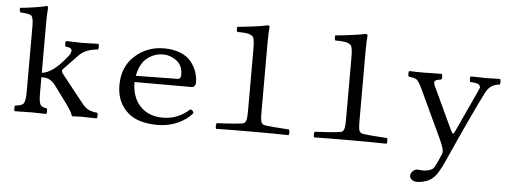

<svg xmlns="http://www.w3.org/2000/svg" viewBox="-56 -857 3312 1249"><g transform="rotate(5 1600.0 -233.0)"><path d="M121 -132V-559Q121 -615 107.5 -627Q94 -639 37 -641Q26 -652 31 -671Q66 -674 124 -682.5Q182 -691 199 -698Q212 -698 212 -688Q208 -648 208 -583V-262Q243 -265 285 -296Q320 -321 374 -388Q379 -395 382.5 -402Q386 -409 388 -419.5Q390 -430 380 -437Q370 -444 348 -445Q343 -450 343 -463.5Q343 -477 348 -482Q360 -482 394.5 -480.5Q429 -479 453 -479Q476 -479 511 -480.5Q546 -482 558 -482Q563 -477 563 -463.5Q563 -450 558 -445Q477 -438 437 -396L342 -297Q338 -293 338 -286Q338 -277 346 -267L493 -82Q514 -57 535 -47.5Q556 -38 589 -35Q594 -30 594 -16.5Q594 -3 589 2Q523 0 489 0Q474 0 430 2Q428 2 426 -3Q420 -27 379 -82L298 -192Q280 -216 252 -228Q239 -233 208 -234V-132Q208 -72 218 -55Q228 -38 260 -35Q264 -30 264 -16Q264 -2 260 2Q174 0 169 0Q138 0 54 2Q50 -2 50 -16Q50 -30 54 -35Q97 -38 109 -54.5Q121 -71 121 -132Z M819 -296 1093 -300Q1103 -300 1108 -308.5Q1113 -317 1113 -326Q1113 -390 1072 -420Q1031 -450 985 -450Q928 -450 881.5 -414Q835 -378 819 -296ZM1191 -109Q1208 -108 1214 -87Q1176 -42 1116 -16Q1056 10 987 10Q846 10 780 -61Q718 -125 718 -226Q718 -347 797.5 -418.5Q877 -490 987 -490Q1048 -490 1093.5 -471.5Q1139 -453 1164 -422Q1189 -391 1201 -356.5Q1213 -322 1213 -284Q1213 -274 1206 -264.5Q1199 -255 1189 -255H814Q814 -176 851 -120Q908 -40 1017 -40Q1116 -40 1191 -109Z M1566 -129V-538Q1566 -607 1553 -618Q1538 -631 1514.5 -634.5Q1491 -638 1452 -638Q1448 -642 1447.5 -653.5Q1447 -665 1448 -671Q1485 -674 1552 -682.5Q1619 -691 1644 -698Q1658 -698 1658 -688Q1654 -648 1654 -583V-129Q1654 -91 1657.5 -75Q1661 -59 1673 -52Q1680 -47 1743 -42Q1806 -37 1842 -35Q1846 -30 1846 -16Q1846 -2 1842 2Q1756 0 1610 0Q1455 0 1370 2Q1366 -2 1366 -16Q1366 -30 1370 -35Q1537 -43 1549 -52Q1559 -60 1562.5 -76.5Q1566 -93 1566 -129Z M2206 -129V-538Q2206 -607 2193 -618Q2178 -631 2154.5 -634.5Q2131 -638 2092 -638Q2088 -642 2087.5 -653.5Q2087 -665 2088 -671Q2125 -674 2192 -682.5Q2259 -691 2284 -698Q2298 -698 2298 -688Q2294 -648 2294 -583V-129Q2294 -91 2297.5 -75Q2301 -59 2313 -52Q2320 -47 2383 -42Q2446 -37 2482 -35Q2486 -30 2486 -16Q2486 -2 2482 2Q2396 0 2250 0Q2095 0 2010 2Q2006 -2 2006 -16Q2006 -30 2010 -35Q2177 -43 2189 -52Q2199 -60 2202.5 -76.5Q2206 -93 2206 -129Z M2834 160Q2820 182 2801 198Q2782 214 2762 220.5Q2742 227 2728 229.5Q2714 232 2703 232Q2681 232 2667 221.5Q2653 211 2653 195Q2653 182 2666 167Q2679 152 2700 152Q2706 152 2715 153.5Q2724 155 2732 155Q2755 155 2777 147.5Q2799 140 2807 126Q2831 79 2849 34Q2858 12 2824 -60L2677 -374Q2655 -420 2641 -431Q2627 -442 2589 -445Q2584 -450 2584 -464Q2584 -478 2589 -482Q2633 -480 2679 -480Q2721 -480 2801 -482Q2805 -478 2805 -464Q2805 -450 2801 -445Q2762 -441 2757.5 -428Q2753 -415 2770 -384L2891 -125Q2902 -102 2907.5 -101.5Q2913 -101 2923 -124L3052 -404Q3058 -414 3055 -421.5Q3052 -429 3047.5 -433.5Q3043 -438 3032 -440.5Q3021 -443 3012 -444Q3003 -445 2990 -445Q2986 -450 2986 -464Q2986 -478 2990 -482Q3050 -480 3089 -480Q3127 -480 3181 -482Q3186 -478 3186 -464Q3186 -450 3181 -445Q3121 -442 3092 -385Q3016 -235 2878 74Q2858 121 2834 160Z"/></g></svg>

Font: Linux Libertine Mono O
Style: Mono
Weight: 400
Designer: Philipp H. Poll
Foundry: Philipp H. Poll
Version: Version 5.1.7